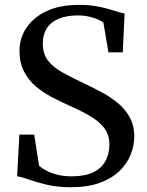

<svg xmlns="http://www.w3.org/2000/svg" viewBox="-20 -772 614 803"><path d="M277 11Q219 11 174.2 0.2Q129.5 -10.5 98.8 -21.8Q68 -33 51.5 -34.5L61 -209H123L143.5 -78.5Q156 -67.5 175.5 -57.5Q195 -47.5 221.2 -41Q247.5 -34.5 279.5 -34.5Q335 -34.5 370 -51.5Q405 -68.5 421.2 -98.8Q437.5 -129 437.5 -167.5Q437.5 -210 413.8 -239.2Q390 -268.5 349.5 -291Q309 -313.5 258.5 -335.5Q228 -349.5 193.8 -367.5Q159.5 -385.5 129.2 -411.2Q99 -437 80.2 -473.2Q61.5 -509.5 61.5 -559.5Q61.5 -613 91 -656.5Q120.5 -700 175.5 -725.8Q230.5 -751.5 307.5 -751.5Q345.5 -752 376.5 -747Q407.5 -742 431.8 -735Q456 -728 473.2 -722.5Q490.5 -717 501 -715.5L493.5 -553H433.5L412.5 -677Q406.5 -683 391.2 -690Q376 -697 353.8 -702.2Q331.5 -707.5 303.5 -707.5Q256 -707 223.8 -693Q191.5 -679 175.2 -652.8Q159 -626.5 159 -590.5Q159 -546.5 181 -518.2Q203 -490 242.2 -468.5Q281.5 -447 332 -423Q367 -406.5 403.8 -387Q440.5 -367.5 471.8 -342Q503 -316.5 522.2 -282Q541.5 -247.5 541.5 -200.5Q541.5 -163 526.5 -125.5Q511.5 -88 479.8 -57Q448 -26 397.8 -7.5Q347.5 11 277 11Z"/></svg>

Font: Merriweather 60pt
Style: Regular
Weight: 400
Version: Version 2.100